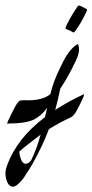

<svg xmlns="http://www.w3.org/2000/svg" viewBox="-70 -455 343 712"><path d="M24.9 152.3Q35.6 152.3 45.4 139.6Q65.4 99.6 80.6 44.4L49.8 67.9Q19 91.3 1.5 106.9Q2 118.2 5.9 130.4Q12.7 152.3 24.9 152.3ZM-22.5 237.3Q-33.2 237.3 -41 224.6Q-49.8 207 -49.8 189Q-49.8 174.3 -43.9 159.2Q-7.8 58.1 96.7 -20.5L105 -55.7Q85.9 -27.3 55.2 -11.2Q22.5 2.9 -34.2 2.9L-43.5 3.4V2.9Q-43.5 -1 -26.9 -34.2L-20 -47.9Q-17.1 -54.2 -12.2 -62.5Q-1 -82 6.6 -82.5Q14.2 -83 22.5 -83.5L33.7 -83Q88.9 -83 116.7 -106Q128.9 -155.3 151.4 -200.2L157.2 -211.9Q185.5 -273.4 217.3 -291L219.2 -292Q223.1 -282.2 223.1 -272Q223.1 -249 202.1 -211.4L198.7 -204.1Q178.2 -163.6 153.3 -125.5Q145.5 -85.9 134.8 -47.4Q187.5 -81.1 240.7 -105.5H241.2Q241.7 -105.5 241.7 -104.5Q241.7 -99.1 231.9 -79.1L223.6 -62.5Q208 -28.8 194.8 -21Q151.4 -1 111.3 23.9Q96.7 63 78.1 100.1Q50.3 157.2 26.9 190.4Q13.2 214.8 -7.3 231.4Q-15.6 237.3 -22.5 237.3ZM203.1 -334.5H202.6Q188.5 -342.3 173.3 -348.1Q172.9 -348.6 172.9 -349.6Q172.9 -356.4 189.5 -386.2Q200.2 -405.3 212.9 -423.8Q213.4 -425.3 215.3 -428.2Q220.2 -434.6 222.7 -434.6Q227.5 -434.6 252.4 -420.9Q252.9 -420.4 252.9 -418.5L251.5 -413.6Q249 -407.7 248 -406.7V-406.2Q231.9 -372.1 212.9 -345.7V-345.2L208.5 -339.4Q204.6 -334.5 203.1 -334.5Z"/></svg>

Font: Terrible Cursive
Style: Regular
Weight: 400
Designer: GGBotNet
Foundry: GGBotNet
Version: 1.00